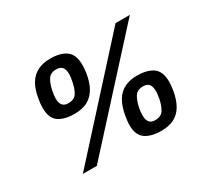

<svg xmlns="http://www.w3.org/2000/svg" viewBox="-140 -919 1246 1153"><g transform="rotate(-30 483.0 -343.0)"><path d="M140 0 763 -686H862L237 0ZM280 -337Q208 -337 168.5 -365Q129 -393 129 -463Q129 -477 130.5 -492.5Q132 -508 135 -524Q145 -586 168.5 -624Q192 -662 229 -680Q266 -698 315 -698Q386 -698 425.5 -669.5Q465 -641 465 -570Q465 -557 464 -543.5Q463 -530 461 -514Q451 -452 427.5 -413Q404 -374 367.5 -355.5Q331 -337 280 -337ZM680 12Q609 12 569 -16Q529 -44 529 -114Q529 -128 531 -144.5Q533 -161 536 -178Q547 -239 570.5 -276.5Q594 -314 630.5 -331.5Q667 -349 715 -349Q787 -349 826.5 -320.5Q866 -292 866 -221Q866 -207 864.5 -191.5Q863 -176 860 -159Q849 -98 825.5 -60.5Q802 -23 766 -5.5Q730 12 680 12ZM279 -411Q320 -411 337 -439Q354 -467 362 -508Q366 -528 367.5 -539.5Q369 -551 369 -561Q369 -592 356.5 -608Q344 -624 314 -624Q275 -624 257.5 -596.5Q240 -569 232 -528Q228 -509 226.5 -497Q225 -485 225 -474Q225 -443 237.5 -427Q250 -411 279 -411ZM679 -62Q720 -62 737.5 -90Q755 -118 763 -159Q767 -179 768 -190.5Q769 -202 769 -212Q769 -243 756.5 -259Q744 -275 715 -275Q675 -275 657.5 -247Q640 -219 632 -178Q628 -159 627 -147Q626 -135 626 -125Q626 -94 638.5 -78Q651 -62 679 -62Z"/></g></svg>

Font: Archivo Variable SemiBold
Style: Italic
Weight: 600
Italic angle: -10°
Designer: Hector Gatti
Foundry: Omnibus-Type
Version: Version 2.001